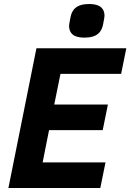

<svg xmlns="http://www.w3.org/2000/svg" viewBox="-20 -939 651 959"><path d="M401 -751C465 -751 488 -779 495 -818C500 -846 502 -852 502 -860C502 -894 483 -919 426 -919C362 -919 339 -891 332 -852C327 -824 325 -818 325 -810C325 -776 344 -751 401 -751ZM481 0 507 -128H193L225 -289H493L519 -417H251L282 -570H585L611 -698H162L22 0Z"/></svg>

Font: Braiins Sans
Style: Bold Italic
Weight: 700
Italic angle: -11.31°
Designer: Mike Abbink, Paul van der Laan, Pieter van Rosmalen, Jiri Chlebus, Lubos Buracinsky
Foundry: Bold Monday, Sudetype
Version: Version 1.000;hotconv 1.0.109;makeotfexe 2.5.65596